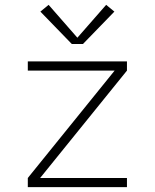

<svg xmlns="http://www.w3.org/2000/svg" viewBox="-20 -774 640 794"><path d="M95 0V-38L454 -482H95V-520H505V-482L146 -38H505V0ZM277 -592 147 -726 181 -754 300 -618 419 -754 453 -726 323 -592Z"/></svg>

Font: Iosevka SS04 XLt Ex
Style: Regular
Weight: 200
Width: 7
Monospace: yes
Designer: Belleve Invis
Foundry: Belleve Invis
Version: Version 19.0.0; ttfautohint (v1.8.4)